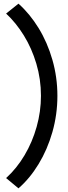

<svg xmlns="http://www.w3.org/2000/svg" viewBox="-20 -863 376 1060"><path d="M206.1 -334Q206.1 -425.8 180.7 -511.2Q155.3 -596.7 111.8 -667Q68.4 -737.3 13.7 -788.1L82 -842.8Q144.5 -787.1 193.1 -708Q241.7 -628.9 269.3 -532.7Q296.9 -436.5 296.9 -334Q296.9 -231 269.3 -134Q241.7 -37.1 193.1 42.7Q144.5 122.6 82 176.8L13.7 120.1Q72.3 66.9 115.5 -5.9Q158.7 -78.6 182.4 -163.1Q206.1 -247.6 206.1 -334Z"/></svg>

Font: Reddit Sans Fudge SemiBold
Style: Regular
Weight: 600
Designer: Stephen Hutchings
Foundry: Reddit
Version: Version 1.011